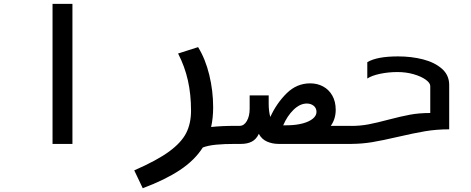

<svg xmlns="http://www.w3.org/2000/svg" viewBox="-20 -745 2440 994"><path d="M355 -725V0H252V-725Z M969 -172.5Q969 -256 952.8 -328.5Q936.5 -401 902 -468L1005.5 -501Q1043.5 -439.5 1063.5 -357Q1083.5 -274.5 1083.5 -189.5Q1083.5 -134 1073 -87.5Q1126.5 -93.5 1201.5 -93.5V0Q1140 0 1099 4Q1058 8 1030 18.5Q987.5 85 911.2 135.5Q835 186 719 229.5L675 137Q792 86 855.5 39.5Q919 -7 944 -56.5Q969 -106 969 -172.5Z M1198.5 -93.5H1221Q1243.5 -93.5 1258 -118.8Q1272.5 -144 1272.5 -181.5V-251H1371V-208Q1371 -168 1379.5 -139.5Q1411.5 -210 1463.8 -261.8Q1516 -313.5 1586 -313.5Q1622.5 -313.5 1652.5 -297.5Q1682.5 -281.5 1700.2 -250.5Q1718 -219.5 1718 -176.5Q1718 -129 1692.5 -93.5H1799.5L1801.5 0H1449.5H1433H1422Q1390 0 1362.5 -12Q1335 -24 1320 -52Q1306.5 -23.5 1283.5 -11.8Q1260.5 0 1228.5 0H1198.5ZM1475 -96.5Q1516 -97.5 1548.8 -106.5Q1581.5 -115.5 1600 -131Q1618.5 -146.5 1618.5 -165.5Q1618.5 -185.5 1604 -197.2Q1589.5 -209 1568.5 -209Q1533 -209 1500 -177Q1467 -145 1446 -96Z M1881.5 -338.5V-423Q1931 -453 2041 -453Q2110.5 -453 2170.5 -437.5Q2230.5 -422 2268 -389Q2305.5 -356 2305.5 -305V-75.5Q2239.5 -75.5 2180.5 -65.5Q2121.5 -55.5 2040 -36.5Q1960.5 -18 1906.8 -9Q1853 0 1794.5 0V-93Q1845 -93 1888 -101.2Q1931 -109.5 1991 -125.5Q2055.5 -142.5 2102.5 -151.2Q2149.5 -160 2207.5 -160V-299.5Q2207.5 -315.5 2184 -332.5Q2160.5 -349.5 2121.2 -360.8Q2082 -372 2038 -372Q1990.5 -372 1947.2 -362.8Q1904 -353.5 1881.5 -338.5Z"/></svg>

Font: JuliaMono SemiBold
Style: Italic
Weight: 600
Italic angle: -9°
Monospace: yes
Designer: cormullion
Foundry: corm
Version: Version 0.056; ttfautohint (v1.8.4)